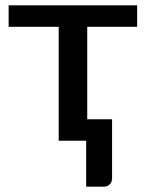

<svg xmlns="http://www.w3.org/2000/svg" viewBox="-20 -530 554 723"><path d="M308.5 -429V-81H402V140.5Q402 155.5 393.2 164.2Q384.5 173 371 173H304.5V0H201V-429H12.5V-510H496.5V-429Z"/></svg>

Font: Lato 2
Style: Regular
Weight: 600
Designer: Lukasz Dziedzic with Adam Twardoch and Botio Nikoltchev
Foundry: tyPoland Lukasz Dziedzic
Version: Version 2.015; 2015-08-06; http://www.latofonts.com/